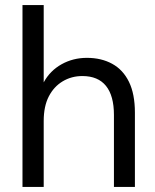

<svg xmlns="http://www.w3.org/2000/svg" viewBox="-20 -740 613 760"><path d="M69 0V-720H153V-414Q178 -460 223.5 -485.5Q269 -511 324 -511Q381 -511 424 -487.5Q467 -464 490.5 -416Q514 -368 514 -294V0H431V-285Q431 -361 399.5 -400Q368 -439 306 -439Q263 -439 228 -418Q193 -397 173 -358Q153 -319 153 -261V0Z"/></svg>

Font: DM Sans 20pt
Style: Regular
Weight: 400
Version: Version 4.004;gftools[0.9.30]